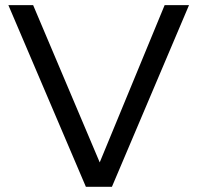

<svg xmlns="http://www.w3.org/2000/svg" viewBox="-20 -718 759 738"><path d="M706.5 -698.2 410.2 0H310.1L12.2 -698.2H107.4L363.3 -93.8L612.8 -698.2Z"/></svg>

Font: Sansation
Style: Regular
Weight: 400
Designer: Bernd Montag
Version: Version 1.301